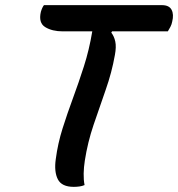

<svg xmlns="http://www.w3.org/2000/svg" viewBox="-20 -720 693 747"><path d="M309 0Q300 4 289 5.5Q278 7 267 7Q220 7 205 -22.5Q190 -52 197 -101Q205 -162 223.5 -220.5Q242 -279 264 -338.5Q286 -398 306.5 -462Q327 -526 339 -598H224Q183 -598 156 -614.5Q129 -631 139 -674Q144 -691 151 -700H610Q638 -700 647.5 -682Q657 -664 650 -636Q648 -625 643 -615.5Q638 -606 633 -598H416L413 -593Q424 -579 428.5 -558.5Q433 -538 427 -506Q415 -438 391 -370Q367 -302 344 -234Q321 -166 310 -95Q306 -70 305.5 -45Q305 -20 309 0Z"/></svg>

Font: Recursive Mn Csl St Med
Style: Italic
Weight: 500
Italic angle: -15°
Monospace: yes
Version: Version 1.079;hotconv 1.0.112;makeotfexe 2.5.65598; ttfautoh